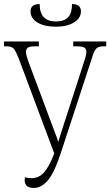

<svg xmlns="http://www.w3.org/2000/svg" viewBox="-21 -919 545 949"><path d="M146 10Q125 10 113 1Q101 -8 101 -29Q101 -37 102 -43Q118 -38 133 -38Q170 -38 195 -65Q220 -92 242 -148L247 -161L70 -634Q58 -664 48 -677Q38 -690 13 -690H-1V-714H171V-690H152Q123 -690 115 -682Q107 -674 107 -663Q107 -654 111.5 -639Q116 -624 120 -613L252 -260Q257 -247 260.5 -237.5Q264 -228 267 -217Q270 -228 273 -237.5Q276 -247 280 -260L394 -612Q406 -647 406 -663Q406 -677 396 -683.5Q386 -690 360 -690H341V-714H504V-690H490Q466 -690 455 -679Q444 -668 434 -634L279 -161Q248 -66 216 -28Q184 10 146 10ZM255 -787Q199 -787 164.5 -807.5Q130 -828 130 -863Q130 -899 175 -899Q175 -813 255 -813Q297 -813 316 -834Q335 -855 335 -899Q379 -899 379 -863Q379 -829 344.5 -808Q310 -787 255 -787Z"/></svg>

Font: Noto Serif ExtraCondensed ExtraLight
Style: Regular
Weight: 200
Width: 2
Designer: Monotype Design Team
Foundry: Monotype Imaging Inc.
Version: Version 2.015